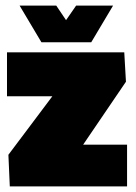

<svg xmlns="http://www.w3.org/2000/svg" viewBox="-20 -666 486 686"><path d="M434 0H15L10 -113L167 -322H5V-479H424L430 -374L277 -149H434ZM128 -515 50 -646H181L216 -594L252 -646H384L306 -515Z"/></svg>

Font: Passion One
Style: Bold
Weight: 700
Designer: Alejandro Lo Celso
Foundry: Fontstage
Version: Version 1.002